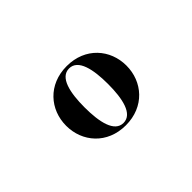

<svg xmlns="http://www.w3.org/2000/svg" viewBox="-47 -949 660 660"><g transform="rotate(-45 283.0 -619.0)"><path d="M138 -619C138 -541 194 -475 284.5 -475C375 -475 431 -541 431 -619C431 -697 375 -763 284.5 -763C194 -763 138 -697 138 -619ZM227.5 -619C227.5 -690.5 240.5 -751.5 284.5 -751.5C328.5 -751.5 341.5 -690.5 341.5 -619C341.5 -547.5 328.5 -486.5 284.5 -486.5C240.5 -486.5 227.5 -547.5 227.5 -619Z"/></g></svg>

Font: Bodoni* 11pt
Style: Bold
Weight: 700
Version: Version 2.3